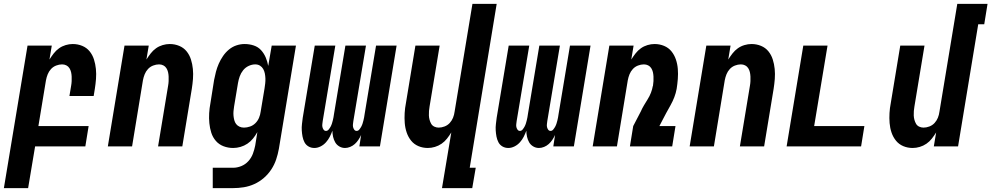

<svg xmlns="http://www.w3.org/2000/svg" viewBox="-54 -755 5112 990"><path d="M-34 215 88 -520H213L201 -448Q211 -464 223 -479.5Q235 -495 250.5 -506Q266 -517 284.5 -522.5Q303 -528 321 -528Q347 -528 370 -518.5Q393 -509 408 -490.5Q423 -472 430.5 -448.5Q438 -425 440.5 -399.5Q443 -374 441 -348Q439 -322 435 -297L429 -260H304L313 -314Q315 -325 315.5 -337Q316 -349 315.5 -360.5Q315 -372 312.5 -383Q310 -394 304 -403.5Q298 -413 288 -418Q278 -423 266 -423Q251 -423 235.5 -417Q220 -411 209 -399Q198 -387 192 -372Q186 -357 183 -341L144 -105H403L386 0H127L91 215Z M502 0 588 -520H713L701 -448Q711 -464 723 -479.5Q735 -495 750.5 -506Q766 -517 784.5 -522.5Q803 -528 821 -528Q847 -528 870 -518.5Q893 -509 908 -490.5Q923 -472 930.5 -448.5Q938 -425 940.5 -399.5Q943 -374 941 -348Q939 -322 935 -297L886 0H761L813 -314Q815 -325 815.5 -337Q816 -349 815.5 -360.5Q815 -372 812.5 -383Q810 -394 804 -403.5Q798 -413 788 -418Q778 -423 766 -423Q751 -423 735.5 -417Q720 -411 709 -399Q698 -387 692 -372Q686 -357 683 -341L627 0Z M1147 215H1043V110H1148Q1169 110 1190 101.5Q1211 93 1226.5 76Q1242 59 1250 37.5Q1258 16 1262 -5L1273 -74Q1263 -56 1250.5 -40.5Q1238 -25 1221.5 -14Q1205 -3 1186 2.5Q1167 8 1148 8Q1122 8 1098.5 -1Q1075 -10 1059 -28.5Q1043 -47 1035.5 -70.5Q1028 -94 1025.5 -119.5Q1023 -145 1024.5 -171Q1026 -197 1031 -223L1050 -343Q1054 -364 1059.5 -385Q1065 -406 1074 -426.5Q1083 -447 1096 -466Q1109 -485 1126.5 -499.5Q1144 -514 1165 -521Q1186 -528 1207 -528Q1232 -528 1254.5 -520.5Q1277 -513 1292 -496.5Q1307 -480 1316 -459Q1325 -438 1329 -415L1347 -520H1472L1384 12Q1379 40 1370 67Q1361 94 1345 118.5Q1329 143 1306.5 162.5Q1284 182 1257.5 194Q1231 206 1203 210.5Q1175 215 1147 215ZM1204 -97Q1219 -97 1235 -102.5Q1251 -108 1263 -120Q1275 -132 1281.5 -147.5Q1288 -163 1290 -179L1310 -299Q1312 -312 1313.5 -325Q1315 -338 1314.5 -351Q1314 -364 1311.5 -376.5Q1309 -389 1303 -399.5Q1297 -410 1286.5 -416.5Q1276 -423 1262 -423Q1245 -423 1228 -415Q1211 -407 1199.5 -392.5Q1188 -378 1182 -361Q1176 -344 1173 -326L1153 -206Q1151 -194 1150 -182Q1149 -170 1150 -158.5Q1151 -147 1154 -135.5Q1157 -124 1163.5 -115.5Q1170 -107 1180.5 -102Q1191 -97 1204 -97Z M1567 8Q1550 8 1536.5 0Q1523 -8 1516 -21.5Q1509 -35 1506 -50.5Q1503 -66 1502 -82.5Q1501 -99 1503 -115.5Q1505 -132 1507 -148L1569 -520H1675L1610 -131Q1609 -123 1608 -115Q1607 -107 1608.5 -100Q1610 -93 1614.5 -86.5Q1619 -80 1627 -80Q1635 -80 1641 -87.5Q1647 -95 1651 -102.5Q1655 -110 1657.5 -118Q1660 -126 1662 -134Q1664 -142 1665.5 -150Q1667 -158 1668 -166L1727 -520H1833L1768 -131Q1767 -123 1766 -115Q1765 -107 1766.5 -100Q1768 -93 1772.5 -86.5Q1777 -80 1785 -80Q1793 -80 1799 -87.5Q1805 -95 1809 -102.5Q1813 -110 1815.5 -118Q1818 -126 1820 -134Q1822 -142 1823.5 -150Q1825 -158 1826 -166L1885 -520H1991L1905 0H1799L1808 -59Q1802 -46 1794 -34Q1786 -22 1775.5 -12.5Q1765 -3 1751.5 2.5Q1738 8 1725 8Q1709 8 1695.5 0Q1682 -8 1674.5 -21Q1667 -34 1663.5 -49.5Q1660 -65 1660 -81Q1654 -65 1646.5 -50Q1639 -35 1627 -21.5Q1615 -8 1599 0Q1583 8 1567 8Z M2225 215 2273 -72Q2263 -56 2251 -40.5Q2239 -25 2223 -14Q2207 -3 2188.5 2.5Q2170 8 2152 8Q2126 8 2103.5 -1.5Q2081 -11 2066 -29.5Q2051 -48 2043 -71.5Q2035 -95 2033 -120.5Q2031 -146 2032.5 -172Q2034 -198 2039 -223L2088 -520H2213L2161 -206Q2159 -195 2158 -183Q2157 -171 2157.5 -159.5Q2158 -148 2161 -137Q2164 -126 2169.5 -116.5Q2175 -107 2185.5 -102Q2196 -97 2208 -97Q2223 -97 2238.5 -103Q2254 -109 2265 -121Q2276 -133 2282 -148Q2288 -163 2290 -179L2382 -735H2507L2368 110H2399L2381 215Z M2567 8Q2550 8 2536.5 0Q2523 -8 2516 -21.5Q2509 -35 2506 -50.5Q2503 -66 2502 -82.5Q2501 -99 2503 -115.5Q2505 -132 2507 -148L2569 -520H2675L2610 -131Q2609 -123 2608 -115Q2607 -107 2608.5 -100Q2610 -93 2614.5 -86.5Q2619 -80 2627 -80Q2635 -80 2641 -87.5Q2647 -95 2651 -102.5Q2655 -110 2657.5 -118Q2660 -126 2662 -134Q2664 -142 2665.5 -150Q2667 -158 2668 -166L2727 -520H2833L2768 -131Q2767 -123 2766 -115Q2765 -107 2766.5 -100Q2768 -93 2772.5 -86.5Q2777 -80 2785 -80Q2793 -80 2799 -87.5Q2805 -95 2809 -102.5Q2813 -110 2815.5 -118Q2818 -126 2820 -134Q2822 -142 2823.5 -150Q2825 -158 2826 -166L2885 -520H2991L2905 0H2799L2808 -59Q2802 -46 2794 -34Q2786 -22 2775.5 -12.5Q2765 -3 2751.5 2.5Q2738 8 2725 8Q2709 8 2695.5 0Q2682 -8 2674.5 -21Q2667 -34 2663.5 -49.5Q2660 -65 2660 -81Q2654 -65 2646.5 -50Q2639 -35 2627 -21.5Q2615 -8 2599 0Q2583 8 2567 8Z M3002 0 3088 -520H3213L3201 -448Q3211 -464 3223 -479.5Q3235 -495 3250.5 -506Q3266 -517 3284.5 -522.5Q3303 -528 3321 -528Q3347 -528 3370 -518.5Q3393 -509 3408 -490.5Q3423 -472 3431 -448.5Q3439 -425 3441 -399.5Q3443 -374 3441 -348Q3439 -322 3435 -297Q3431 -275 3423 -254Q3415 -233 3403.5 -212.5Q3392 -192 3381 -172Q3370 -152 3360 -132L3346 -105H3429L3412 0H3194L3211 -105L3250 -180Q3257 -196 3266.5 -212Q3276 -228 3286 -244Q3296 -260 3302.5 -277Q3309 -294 3312 -311L3313 -313Q3315 -325 3315.5 -337Q3316 -349 3315.5 -360.5Q3315 -372 3312.5 -383Q3310 -394 3304 -403.5Q3298 -413 3288 -418Q3278 -423 3266 -423Q3251 -423 3235.5 -417Q3220 -411 3209 -399Q3198 -387 3192 -372Q3186 -357 3183 -341L3127 0Z M3502 0 3588 -520H3713L3701 -448Q3711 -464 3723 -479.5Q3735 -495 3750.5 -506Q3766 -517 3784.5 -522.5Q3803 -528 3821 -528Q3847 -528 3870 -518.5Q3893 -509 3908 -490.5Q3923 -472 3930.5 -448.5Q3938 -425 3940.5 -399.5Q3943 -374 3941 -348Q3939 -322 3935 -297L3886 0H3761L3813 -314Q3815 -325 3815.5 -337Q3816 -349 3815.5 -360.5Q3815 -372 3812.5 -383Q3810 -394 3804 -403.5Q3798 -413 3788 -418Q3778 -423 3766 -423Q3751 -423 3735.5 -417Q3720 -411 3709 -399Q3698 -387 3692 -372Q3686 -357 3683 -341L3627 0Z M4002 0 4088 -520H4213L4144 -105H4403L4386 0Z M4652 8Q4626 8 4603.5 -1.5Q4581 -11 4566 -29.5Q4551 -48 4543 -71.5Q4535 -95 4533 -120.5Q4531 -146 4532.5 -172Q4534 -198 4539 -223L4588 -520H4713L4661 -206Q4659 -195 4658 -183Q4657 -171 4657.5 -159.5Q4658 -148 4661 -137Q4664 -126 4669.5 -116.5Q4675 -107 4685.5 -102Q4696 -97 4708 -97Q4723 -97 4738.5 -103Q4754 -109 4765 -121Q4776 -133 4782 -148Q4788 -163 4790 -179L4882 -735H5038L5021 -630H4990L4886 0H4761L4773 -72Q4763 -56 4751 -40.5Q4739 -25 4723 -14Q4707 -3 4688.5 2.5Q4670 8 4652 8Z"/></svg>

Font: Iosevka Extrabold
Style: Italic
Weight: 800
Italic angle: -9°
Monospace: yes
Designer: Belleve Invis
Foundry: Belleve Invis
Version: Version 32.5.0; ttfautohint (v1.8.4)